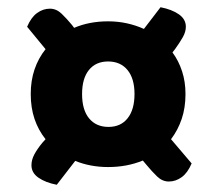

<svg xmlns="http://www.w3.org/2000/svg" viewBox="-20 -552 605 531"><path d="M493 -292Q493 -254 482.5 -223Q472 -192 453 -167L510 -100Q499 -74 482.5 -62Q466 -50 447 -50Q429 -50 414.5 -64Q400 -78 386 -95L375 -108Q331 -90 279 -90Q230 -90 188 -107L137 -41Q106 -47 86.5 -60.5Q67 -74 67 -95Q67 -110 75 -125Q83 -140 97 -157L106 -167Q86 -192 75.5 -223Q65 -254 65 -292Q65 -329 75.5 -360Q86 -391 106 -416L55 -478Q66 -504 82.5 -516Q99 -528 118 -528Q136 -528 150.5 -514Q165 -500 179 -483L185 -475Q227 -493 279 -493Q306 -493 331 -487.5Q356 -482 378 -472L424 -532Q455 -526 474.5 -512.5Q494 -499 494 -478Q494 -464 485.5 -449Q477 -434 464 -416L457 -407Q474 -384 483.5 -355Q493 -326 493 -292ZM207 -292Q207 -248 226.5 -224.5Q246 -201 280 -201Q314 -201 333 -225Q352 -249 352 -292Q352 -335 332.5 -358.5Q313 -382 279 -382Q245 -382 226 -358.5Q207 -335 207 -292Z"/></svg>

Font: Baloo Tamma
Style: Regular
Weight: 400
Designer: Divya Kowshik and Ek Type
Foundry: Ek Type
Version: Version 1.007;PS 1.000;hotconv 1.0.88;makeotf.lib2.5.647800